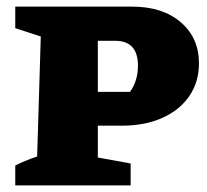

<svg xmlns="http://www.w3.org/2000/svg" viewBox="-20 -559 625 579"><path d="M379 -539Q470 -539 525 -492Q580 -445 580 -368Q580 -312 551 -269.5Q522 -227 469.5 -203.5Q417 -180 348 -180H275V-84L374 -66V0H26V-60Q40 -67 55.5 -73.5Q71 -80 92 -87L103 -449L26 -474V-539ZM327 -436H275V-282H372Q396 -315 396 -361Q396 -436 327 -436Z"/></svg>

Font: Piazzolla SC ExtraBold
Style: Regular
Weight: 800
Designer: Juan Pablo del Peral
Foundry: Huerta Tipografica
Version: Version 1.330